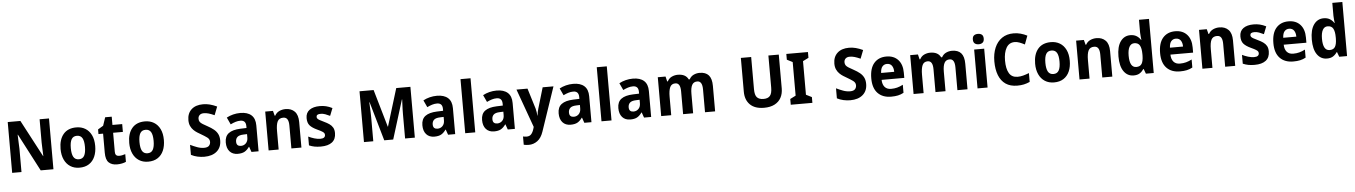

<svg xmlns="http://www.w3.org/2000/svg" viewBox="-29 -1670 18974 2688"><g transform="rotate(-5 9457.5 -326.0)"><path d="M663 -66H484L210 -591H206Q208 -534 210 -487Q212 -440 214 -394V-66H83V-780H261L535 -262H538Q536 -319 534 -363Q532 -407 531 -453V-780H663Z M1274 -340Q1274 -255 1246 -191Q1218 -127 1163.5 -91.5Q1109 -56 1029 -56Q955 -56 900.5 -91Q846 -126 816.5 -190Q787 -254 787 -340Q787 -472 850 -547Q913 -622 1032 -622Q1103 -622 1157.5 -589.5Q1212 -557 1243 -494Q1274 -431 1274 -340ZM931 -340Q931 -257 954.5 -215.5Q978 -174 1031 -174Q1083 -174 1106.5 -215.5Q1130 -257 1130 -340Q1130 -423 1106.5 -463.5Q1083 -504 1030 -504Q978 -504 954.5 -463.5Q931 -423 931 -340Z M1597 -173Q1619 -173 1639.5 -177.5Q1660 -182 1683 -189V-81Q1660 -70 1626.5 -63Q1593 -56 1556 -56Q1483 -56 1441 -95.5Q1399 -135 1399 -234V-502H1334V-567L1409 -612L1448 -728H1540V-612H1677V-502H1540V-232Q1540 -173 1597 -173Z M2239 -340Q2239 -255 2211 -191Q2183 -127 2128.5 -91.5Q2074 -56 1994 -56Q1920 -56 1865.5 -91Q1811 -126 1781.5 -190Q1752 -254 1752 -340Q1752 -472 1815 -547Q1878 -622 1997 -622Q2068 -622 2122.5 -589.5Q2177 -557 2208 -494Q2239 -431 2239 -340ZM1896 -340Q1896 -257 1919.5 -215.5Q1943 -174 1996 -174Q2048 -174 2071.5 -215.5Q2095 -257 2095 -340Q2095 -423 2071.5 -463.5Q2048 -504 1995 -504Q1943 -504 1919.5 -463.5Q1896 -423 1896 -340Z M3024 -265Q3024 -167 2959.5 -111.5Q2895 -56 2783 -56Q2736 -56 2688 -66.5Q2640 -77 2598 -99V-240Q2645 -217 2694 -199Q2743 -181 2791 -181Q2840 -181 2860.5 -203Q2881 -225 2881 -258Q2881 -296 2846.5 -321Q2812 -346 2760 -376Q2739 -388 2712.5 -404.5Q2686 -421 2661.5 -445Q2637 -469 2621 -503.5Q2605 -538 2605 -586Q2605 -680 2664 -735Q2723 -790 2829 -790Q2876 -790 2922.5 -778Q2969 -766 3023 -741L2977 -623Q2930 -644 2896 -654Q2862 -664 2827 -664Q2789 -664 2768.5 -644Q2748 -624 2748 -592Q2748 -566 2760.5 -548.5Q2773 -531 2799.5 -515Q2826 -499 2866 -477Q2916 -450 2951.5 -421Q2987 -392 3005.5 -354.5Q3024 -317 3024 -265Z M3337 -623Q3438 -623 3492 -575Q3546 -527 3546 -430V-66H3446L3420 -140H3416Q3385 -96 3349 -76Q3313 -56 3253 -56Q3181 -56 3140 -102Q3099 -148 3099 -229Q3099 -316 3154.5 -357.5Q3210 -399 3319 -403L3406 -406V-432Q3406 -515 3329 -515Q3294 -515 3260.5 -504.5Q3227 -494 3190 -476L3144 -575Q3186 -598 3235.5 -610.5Q3285 -623 3337 -623ZM3355 -318Q3294 -316 3269 -292Q3244 -268 3244 -228Q3244 -193 3261 -178Q3278 -163 3307 -163Q3349 -163 3377.5 -192Q3406 -221 3406 -272V-320Z M3973 -622Q4053 -622 4100.5 -573.5Q4148 -525 4148 -424V-66H4007V-387Q4007 -445 3989 -475Q3971 -505 3930 -505Q3872 -505 3850 -461Q3828 -417 3828 -326V-66H3687V-612H3796L3814 -543H3822Q3845 -585 3886 -603.5Q3927 -622 3973 -622Z M4634 -227Q4634 -142 4579 -99Q4524 -56 4420 -56Q4370 -56 4332 -63.5Q4294 -71 4256 -87V-211Q4294 -192 4339 -178.5Q4384 -165 4423 -165Q4459 -165 4475.5 -178Q4492 -191 4492 -213Q4492 -226 4486.5 -237Q4481 -248 4459 -262Q4437 -276 4389 -298Q4320 -330 4288 -366.5Q4256 -403 4256 -470Q4256 -545 4309 -583.5Q4362 -622 4454 -622Q4500 -622 4542 -612Q4584 -602 4629 -579L4587 -473Q4552 -490 4521 -501.5Q4490 -513 4455 -513Q4397 -513 4397 -475Q4397 -463 4404 -452.5Q4411 -442 4432 -429.5Q4453 -417 4496 -397Q4537 -378 4568 -356.5Q4599 -335 4616.5 -304.5Q4634 -274 4634 -227Z M5312 -66 5154 -615H5150Q5151 -590 5153 -551.5Q5155 -513 5156.5 -472.5Q5158 -432 5158 -402V-66H5027V-780H5225L5378 -252H5381L5543 -780H5742V-66H5605V-406Q5605 -436 5606 -475Q5607 -514 5609 -552Q5611 -590 5612 -614H5608L5438 -66Z M6100 -623Q6201 -623 6255 -575Q6309 -527 6309 -430V-66H6209L6183 -140H6179Q6148 -96 6112 -76Q6076 -56 6016 -56Q5944 -56 5903 -102Q5862 -148 5862 -229Q5862 -316 5917.5 -357.5Q5973 -399 6082 -403L6169 -406V-432Q6169 -515 6092 -515Q6057 -515 6023.5 -504.5Q5990 -494 5953 -476L5907 -575Q5949 -598 5998.5 -610.5Q6048 -623 6100 -623ZM6118 -318Q6057 -316 6032 -292Q6007 -268 6007 -228Q6007 -193 6024 -178Q6041 -163 6070 -163Q6112 -163 6140.5 -192Q6169 -221 6169 -272V-320Z M6591 -66H6450V-826H6591Z M6939 -623Q7040 -623 7094 -575Q7148 -527 7148 -430V-66H7048L7022 -140H7018Q6987 -96 6951 -76Q6915 -56 6855 -56Q6783 -56 6742 -102Q6701 -148 6701 -229Q6701 -316 6756.5 -357.5Q6812 -399 6921 -403L7008 -406V-432Q7008 -515 6931 -515Q6896 -515 6862.5 -504.5Q6829 -494 6792 -476L6746 -575Q6788 -598 6837.5 -610.5Q6887 -623 6939 -623ZM6957 -318Q6896 -316 6871 -292Q6846 -268 6846 -228Q6846 -193 6863 -178Q6880 -163 6909 -163Q6951 -163 6979.5 -192Q7008 -221 7008 -272V-320Z M7218 -612H7373L7462 -323Q7468 -298 7472 -274Q7476 -250 7478 -224H7481Q7483 -250 7487.5 -273Q7492 -296 7500 -322L7586 -612H7738L7529 5Q7500 93 7445 133.5Q7390 174 7323 174Q7300 174 7283 171.5Q7266 169 7252 166V50Q7262 52 7275.5 54Q7289 56 7304 56Q7344 56 7367.5 30Q7391 4 7405 -43L7413 -71Z M8015 -623Q8116 -623 8170 -575Q8224 -527 8224 -430V-66H8124L8098 -140H8094Q8063 -96 8027 -76Q7991 -56 7931 -56Q7859 -56 7818 -102Q7777 -148 7777 -229Q7777 -316 7832.5 -357.5Q7888 -399 7997 -403L8084 -406V-432Q8084 -515 8007 -515Q7972 -515 7938.5 -504.5Q7905 -494 7868 -476L7822 -575Q7864 -598 7913.5 -610.5Q7963 -623 8015 -623ZM8033 -318Q7972 -316 7947 -292Q7922 -268 7922 -228Q7922 -193 7939 -178Q7956 -163 7985 -163Q8027 -163 8055.5 -192Q8084 -221 8084 -272V-320Z M8506 -66H8365V-826H8506Z M8854 -623Q8955 -623 9009 -575Q9063 -527 9063 -430V-66H8963L8937 -140H8933Q8902 -96 8866 -76Q8830 -56 8770 -56Q8698 -56 8657 -102Q8616 -148 8616 -229Q8616 -316 8671.5 -357.5Q8727 -399 8836 -403L8923 -406V-432Q8923 -515 8846 -515Q8811 -515 8777.5 -504.5Q8744 -494 8707 -476L8661 -575Q8703 -598 8752.5 -610.5Q8802 -623 8854 -623ZM8872 -318Q8811 -316 8786 -292Q8761 -268 8761 -228Q8761 -193 8778 -178Q8795 -163 8824 -163Q8866 -163 8894.5 -192Q8923 -221 8923 -272V-320Z M9792 -622Q9877 -622 9919.5 -574Q9962 -526 9962 -424V-66H9820V-386Q9820 -505 9749 -505Q9697 -505 9675 -463.5Q9653 -422 9653 -341V-66H9512V-387Q9512 -505 9441 -505Q9386 -505 9365.5 -458.5Q9345 -412 9345 -325V-66H9204V-612H9313L9330 -542H9339Q9361 -585 9401.5 -603.5Q9442 -622 9485 -622Q9596 -622 9633 -544H9647Q9669 -585 9708.5 -603.5Q9748 -622 9792 -622Z M10919 -305Q10919 -231 10889 -175Q10859 -119 10799 -87.5Q10739 -56 10650 -56Q10521 -56 10453.5 -123Q10386 -190 10386 -306V-780H10531V-328Q10531 -244 10561.5 -212Q10592 -180 10653 -180Q10716 -180 10744.5 -214.5Q10773 -249 10773 -329V-780H10919Z M11329 -66H11025V-147L11104 -187V-659L11025 -699V-780H11329V-699L11249 -659V-187L11329 -147Z M12102 -265Q12102 -167 12037.5 -111.5Q11973 -56 11861 -56Q11814 -56 11766 -66.5Q11718 -77 11676 -99V-240Q11723 -217 11772 -199Q11821 -181 11869 -181Q11918 -181 11938.5 -203Q11959 -225 11959 -258Q11959 -296 11924.5 -321Q11890 -346 11838 -376Q11817 -388 11790.5 -404.5Q11764 -421 11739.5 -445Q11715 -469 11699 -503.5Q11683 -538 11683 -586Q11683 -680 11742 -735Q11801 -790 11907 -790Q11954 -790 12000.5 -778Q12047 -766 12101 -741L12055 -623Q12008 -644 11974 -654Q11940 -664 11905 -664Q11867 -664 11846.5 -644Q11826 -624 11826 -592Q11826 -566 11838.5 -548.5Q11851 -531 11877.5 -515Q11904 -499 11944 -477Q11994 -450 12029.5 -421Q12065 -392 12083.5 -354.5Q12102 -317 12102 -265Z M12416 -622Q12521 -622 12581 -556.5Q12641 -491 12641 -375V-302H12322Q12324 -236 12355.5 -200.5Q12387 -165 12444 -165Q12491 -165 12530.5 -175.5Q12570 -186 12612 -208V-95Q12574 -74 12532.5 -65Q12491 -56 12436 -56Q12316 -56 12248 -127Q12180 -198 12180 -335Q12180 -477 12243.5 -549.5Q12307 -622 12416 -622ZM12416 -518Q12377 -518 12352 -490Q12327 -462 12324 -399H12508Q12508 -452 12485 -485Q12462 -518 12416 -518Z M13339 -622Q13424 -622 13466.5 -574Q13509 -526 13509 -424V-66H13367V-386Q13367 -505 13296 -505Q13244 -505 13222 -463.5Q13200 -422 13200 -341V-66H13059V-387Q13059 -505 12988 -505Q12933 -505 12912.5 -458.5Q12892 -412 12892 -325V-66H12751V-612H12860L12877 -542H12886Q12908 -585 12948.5 -603.5Q12989 -622 13032 -622Q13143 -622 13180 -544H13194Q13216 -585 13255.5 -603.5Q13295 -622 13339 -622Z M13721 -826Q13755 -826 13776 -809.5Q13797 -793 13797 -753Q13797 -714 13775.5 -697Q13754 -680 13721 -680Q13687 -680 13665.5 -697Q13644 -714 13644 -753Q13644 -793 13665 -809.5Q13686 -826 13721 -826ZM13791 -612V-66H13650V-612Z M14223 -667Q14145 -667 14106 -599.5Q14067 -532 14067 -421Q14067 -305 14104.5 -242Q14142 -179 14224 -179Q14262 -179 14300.5 -189Q14339 -199 14385 -217V-93Q14343 -74 14301.5 -65Q14260 -56 14209 -56Q14110 -56 14045.5 -100.5Q13981 -145 13949 -227Q13917 -309 13917 -422Q13917 -530 13952 -613Q13987 -696 14054.5 -743Q14122 -790 14219 -790Q14269 -790 14317 -777Q14365 -764 14409 -741L14364 -621Q14328 -640 14292.5 -653.5Q14257 -667 14223 -667Z M14970 -340Q14970 -255 14942 -191Q14914 -127 14859.5 -91.5Q14805 -56 14725 -56Q14651 -56 14596.5 -91Q14542 -126 14512.5 -190Q14483 -254 14483 -340Q14483 -472 14546 -547Q14609 -622 14728 -622Q14799 -622 14853.5 -589.5Q14908 -557 14939 -494Q14970 -431 14970 -340ZM14627 -340Q14627 -257 14650.5 -215.5Q14674 -174 14727 -174Q14779 -174 14802.5 -215.5Q14826 -257 14826 -340Q14826 -423 14802.5 -463.5Q14779 -504 14726 -504Q14674 -504 14650.5 -463.5Q14627 -423 14627 -340Z M15369 -622Q15449 -622 15496.5 -573.5Q15544 -525 15544 -424V-66H15403V-387Q15403 -445 15385 -475Q15367 -505 15326 -505Q15268 -505 15246 -461Q15224 -417 15224 -326V-66H15083V-612H15192L15210 -543H15218Q15241 -585 15282 -603.5Q15323 -622 15369 -622Z M15844 -56Q15757 -56 15705.5 -129Q15654 -202 15654 -339Q15654 -476 15706 -549Q15758 -622 15845 -622Q15896 -622 15932 -600Q15968 -578 15990 -542H15994Q15992 -563 15988.5 -590Q15985 -617 15985 -645V-826H16126V-66H16016L15991 -133H15985Q15962 -98 15929 -77Q15896 -56 15844 -56ZM15891 -171Q15945 -171 15967.5 -208Q15990 -245 15991 -321V-343Q15991 -423 15968.5 -464Q15946 -505 15890 -505Q15845 -505 15821 -462Q15797 -419 15797 -338Q15797 -171 15891 -171Z M16475 -622Q16580 -622 16640 -556.5Q16700 -491 16700 -375V-302H16381Q16383 -236 16414.5 -200.5Q16446 -165 16503 -165Q16550 -165 16589.5 -175.5Q16629 -186 16671 -208V-95Q16633 -74 16591.5 -65Q16550 -56 16495 -56Q16375 -56 16307 -127Q16239 -198 16239 -335Q16239 -477 16302.5 -549.5Q16366 -622 16475 -622ZM16475 -518Q16436 -518 16411 -490Q16386 -462 16383 -399H16567Q16567 -452 16544 -485Q16521 -518 16475 -518Z M17096 -622Q17176 -622 17223.5 -573.5Q17271 -525 17271 -424V-66H17130V-387Q17130 -445 17112 -475Q17094 -505 17053 -505Q16995 -505 16973 -461Q16951 -417 16951 -326V-66H16810V-612H16919L16937 -543H16945Q16968 -585 17009 -603.5Q17050 -622 17096 -622Z M17757 -227Q17757 -142 17702 -99Q17647 -56 17543 -56Q17493 -56 17455 -63.5Q17417 -71 17379 -87V-211Q17417 -192 17462 -178.5Q17507 -165 17546 -165Q17582 -165 17598.5 -178Q17615 -191 17615 -213Q17615 -226 17609.5 -237Q17604 -248 17582 -262Q17560 -276 17512 -298Q17443 -330 17411 -366.5Q17379 -403 17379 -470Q17379 -545 17432 -583.5Q17485 -622 17577 -622Q17623 -622 17665 -612Q17707 -602 17752 -579L17710 -473Q17675 -490 17644 -501.5Q17613 -513 17578 -513Q17520 -513 17520 -475Q17520 -463 17527 -452.5Q17534 -442 17555 -429.5Q17576 -417 17619 -397Q17660 -378 17691 -356.5Q17722 -335 17739.5 -304.5Q17757 -274 17757 -227Z M18067 -622Q18172 -622 18232 -556.5Q18292 -491 18292 -375V-302H17973Q17975 -236 18006.5 -200.5Q18038 -165 18095 -165Q18142 -165 18181.5 -175.5Q18221 -186 18263 -208V-95Q18225 -74 18183.5 -65Q18142 -56 18087 -56Q17967 -56 17899 -127Q17831 -198 17831 -335Q17831 -477 17894.5 -549.5Q17958 -622 18067 -622ZM18067 -518Q18028 -518 18003 -490Q17978 -462 17975 -399H18159Q18159 -452 18136 -485Q18113 -518 18067 -518Z M18561 -56Q18474 -56 18422.5 -129Q18371 -202 18371 -339Q18371 -476 18423 -549Q18475 -622 18562 -622Q18613 -622 18649 -600Q18685 -578 18707 -542H18711Q18709 -563 18705.5 -590Q18702 -617 18702 -645V-826H18843V-66H18733L18708 -133H18702Q18679 -98 18646 -77Q18613 -56 18561 -56ZM18608 -171Q18662 -171 18684.5 -208Q18707 -245 18708 -321V-343Q18708 -423 18685.5 -464Q18663 -505 18607 -505Q18562 -505 18538 -462Q18514 -419 18514 -338Q18514 -171 18608 -171Z"/></g></svg>

Font: Noto Sans Malayalam UI SemiCondensed
Style: Bold
Weight: 700
Width: 4
Designer: Jelle Bosma - Monotype Design Team
Foundry: Monotype Imaging Inc.
Version: Version 2.104; ttfautohint (v1.8.4.7-5d5b)